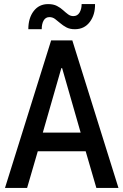

<svg xmlns="http://www.w3.org/2000/svg" viewBox="-20 -917 602 937"><path d="M4.4 0 229.5 -719.7H333L558.1 0H450.2L389.6 -208L380.4 -246.1L283.2 -584.5H279.3L182.1 -246.1L172.9 -208L112.3 0ZM126.5 -178.7V-270H436V-178.7ZM118.2 -774.4Q118.2 -828.6 144.3 -862.8Q170.4 -897 214.8 -897Q240.7 -897 258.1 -887.9Q275.4 -878.9 287.8 -867.4Q300.3 -856 312 -847.2Q323.7 -838.4 337.9 -838.4Q357.9 -838.4 368.2 -855.7Q378.4 -873 378.4 -897H443.8Q444.8 -845.2 418.2 -809.8Q391.6 -774.4 345.2 -774.4Q320.8 -774.4 304 -783.4Q287.1 -792.5 273.9 -804Q260.7 -815.4 248.5 -824.5Q236.3 -833.5 221.2 -833.5Q202.6 -833.5 193.1 -817.1Q183.6 -800.8 183.6 -774.4Z"/></svg>

Font: Reddit Mono Medium
Style: Regular
Weight: 500
Monospace: yes
Designer: Stephen Hutchings
Foundry: Reddit
Version: Version 1.014